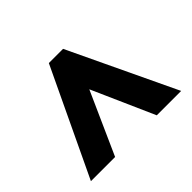

<svg xmlns="http://www.w3.org/2000/svg" viewBox="-99 -853 668 668"><g transform="rotate(-45 235.0 -519.0)"><path d="M13 -322 200 -716H270L457 -322H337L235 -552L132 -322Z"/></g></svg>

Font: Noto Sans Sinhala ExtraCondensed
Style: Bold
Weight: 700
Width: 2
Designer: Jelle Bosma - Monotype Design Team
Foundry: Monotype Imaging Inc.
Version: Version 2.006; ttfautohint (v1.8.4.7-5d5b)